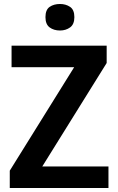

<svg xmlns="http://www.w3.org/2000/svg" viewBox="-20 -943 591 963"><path d="M524 0H29V-87L352 -606H38V-714H515V-627L192 -108H524ZM281 -923Q310 -923 331.5 -908.5Q353 -894 353 -857Q353 -821 331.5 -805.5Q310 -790 281 -790Q250 -790 229 -805.5Q208 -821 208 -857Q208 -894 229 -908.5Q250 -923 281 -923Z"/></svg>

Font: Noto Sans Display SemiBold
Style: Regular
Weight: 600
Designer: Monotype Design Team
Foundry: Monotype Imaging Inc.
Version: Version 2.003